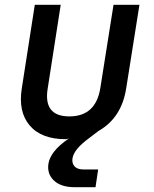

<svg xmlns="http://www.w3.org/2000/svg" viewBox="-20 -570 640 800"><path d="M291 210Q234 210 204.5 182Q175 154 182 111Q186 87 205.5 61.5Q225 36 268 6Q260 10 254 10Q152 10 103.5 -47.5Q55 -105 71 -203L125 -550H233L179 -203Q159 -85 269 -85Q379 -85 398 -203L453 -550H561L506 -203Q487 -79 390 -24L352 5Q319 29 302 50Q285 71 282 90Q279 110 290.5 123Q302 136 327 136H389L378 210Z"/></svg>

Font: JetBrains Mono NL SemiBold
Style: Italic
Weight: 600
Italic angle: -9°
Monospace: yes
Designer: Philipp Nurullin, Konstantin Bulenkov
Foundry: JetBrains
Version: Version 2.305; ttfautohint (v1.8.4.7-5d5b)